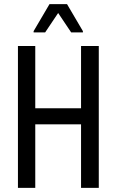

<svg xmlns="http://www.w3.org/2000/svg" viewBox="-20 -911 565 931"><path d="M67 0V-688H151V-386H373V-688H459V0H373V-308H151V0ZM143 -754V-760L220 -891H305L382 -760V-754H325L262 -848L199 -754Z"/></svg>

Font: Saira Condensed Medium
Style: Regular
Weight: 500
Width: 3
Designer: Hector Gatti with collaboration of the Omnibus-Type team
Foundry: Omnibus-Type
Version: Version 1.101